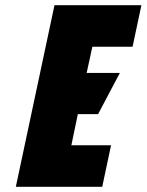

<svg xmlns="http://www.w3.org/2000/svg" viewBox="-20 -720 565 740"><path d="M41 0H374L408 -160H255L280 -280H358L442 -439H314L336 -540H491L525 -700H190Z"/></svg>

Font: Advent Pro Black
Style: Italic
Weight: 900
Italic angle: -12°
Version: Version 3.000